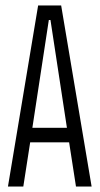

<svg xmlns="http://www.w3.org/2000/svg" viewBox="-20 -680 363 700"><path d="M9 0 119 -660H203L314 0H257L232 -161H90L65 0ZM158 -607 98 -214H224L164 -607Z"/></svg>

Font: Bricolage Grotesque 96pt Condensed ExtraLight
Style: Regular
Weight: 200
Width: 3
Designer: Mathieu Triay
Foundry: Atelier Triay
Version: Version 1.001; ttfautohint (v1.8.4.7-5d5b);gftools[0.9.33.de